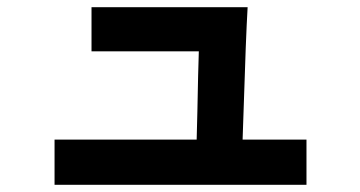

<svg xmlns="http://www.w3.org/2000/svg" viewBox="-20 -467 1002 535"><path d="M132 -78H528Q530 -147 532 -254L534 -324H235V-447H670Q665 -361 659 -166L656 -78H834V48H132Z"/></svg>

Font: Gmarket Sans TTF Bold
Style: Regular
Weight: 700
Designer: Creative Director : Sungho Lee; Art Director : Kiwoong Choi; Project Manager : Sori Yang, Jongwook Yoon; Font Designer :
Foundry: Sandoll Inc.
Version: Version 1.000;hotconv 1.0.109;makeotfexe 2.5.65596